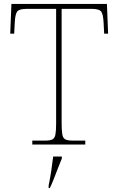

<svg xmlns="http://www.w3.org/2000/svg" viewBox="-20 -734 603 975"><path d="M144 0V-20H209Q234 -20 246 -26Q258 -32 261.5 -51Q265 -70 265 -108V-689H116Q77 -689 67 -675Q57 -661 55 -620L52 -563H32L38 -714H523L529 -563H509L506 -620Q504 -661 494 -675Q484 -689 445 -689H293V-108Q293 -70 296.5 -51Q300 -32 312 -26Q324 -20 349 -20H413V0ZM227 208Q235 170 240.5 132Q246 94 250 61H294V71Q285 92 274.5 119.5Q264 147 253.5 174Q243 201 233 221H227Z"/></svg>

Font: Noto Serif Telugu Thin
Style: Regular
Weight: 100
Designer: Jelle Bosma - Monotype Design Team
Foundry: Monotype Imaging Inc.
Version: Version 2.005; ttfautohint (v1.8.4.7-5d5b)